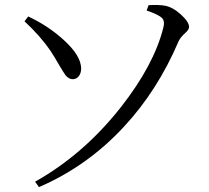

<svg xmlns="http://www.w3.org/2000/svg" viewBox="-20 -733 851 783"><path d="M139 30 123 8Q321 -103 473 -296Q608 -468 646 -620Q653 -645 642 -658Q629 -673 578 -690L586 -712Q628 -714 651 -710Q683 -705 717 -674.5Q751 -644 751 -623Q751 -612 735 -598Q715 -580 708 -564Q623 -365 487 -218Q338 -56 139 30ZM276 -410Q262 -410 248 -425Q240 -436 221 -468Q201 -503 187 -524Q145 -586 80 -646L95 -666Q178 -627 241 -569Q310 -506 311 -454Q311 -435 301.5 -422.5Q292 -410 276 -410Z"/></svg>

Font: Cactus Classical Serif
Style: Regular
Weight: 400
Designer: Henry Chan (via Glyphwiki)、田海東、宇文滿月
Foundry: Moonlit Owen
Version: Version 1.000